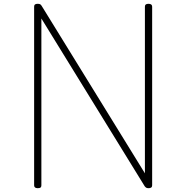

<svg xmlns="http://www.w3.org/2000/svg" viewBox="-20 -973 977 1007"><path d="M178 14Q159 14 159 -1V-938Q159 -946 163.5 -949.5Q168 -953 177 -953Q186 -953 190 -951Q194 -949 198 -943L740 -64V-938Q740 -946 744.5 -949.5Q749 -953 759 -953Q778 -953 778 -938V-1Q778 7 773 10.5Q768 14 760 14Q751 14 747 11.5Q743 9 739 4L197 -876V-1Q197 7 193 10.5Q189 14 178 14Z"/></svg>

Font: Playwrite US Modern Thin
Style: Regular
Weight: 250
Designer: Veronika Burian, José Scaglione
Foundry: TypeTogether
Version: Version 1.003